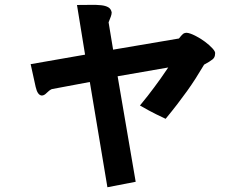

<svg xmlns="http://www.w3.org/2000/svg" viewBox="-20 -716 1040 808"><path d="M885 -489Q885 -475 875 -466.5Q865 -458 839 -444Q820 -412 803 -385.5Q786 -359 767 -332.5Q748 -306 726.5 -278Q705 -250 677 -216Q632 -237 606.5 -251Q581 -265 569 -272Q588 -295 602 -313Q616 -331 629 -348.5Q642 -366 656 -385.5Q670 -405 688 -432L475 -395L551 49L432 72L358 -371L198 -341Q187 -336 176.5 -325Q166 -314 156 -314Q138 -315 130 -350.5Q122 -386 109 -446L338 -486L304 -695Q335 -695 361 -695.5Q387 -696 405.5 -694Q424 -692 435.5 -685.5Q447 -679 450 -664Q450 -656 446.5 -646.5Q443 -637 437 -622L456 -507L733 -554Q744 -568 750 -573Q756 -578 766 -578Q779 -577 801 -566Q823 -555 842.5 -540.5Q862 -526 875 -511.5Q888 -497 885 -489Z"/></svg>

Font: D2Coding ligature
Style: Bold
Weight: 700
Monospace: yes
Designer: Yong-Rak Park; Jeong-Hwan Yoon; Sang-Min Lee;
Foundry: NHN Corporation
Version: Version 1.3.2; Build 20180524